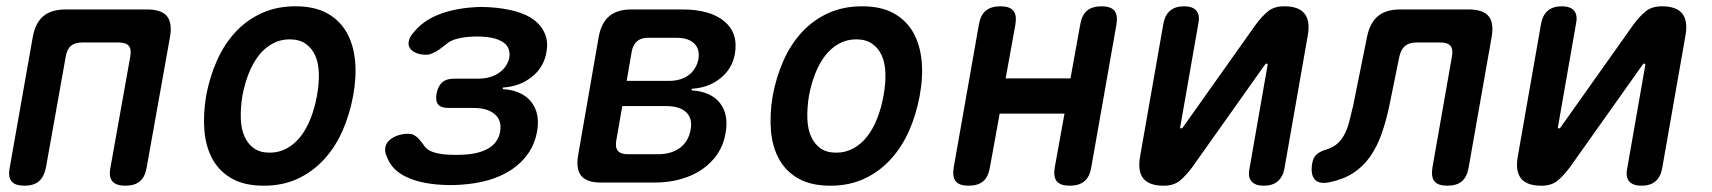

<svg xmlns="http://www.w3.org/2000/svg" viewBox="-20 -580 5440 610"><path d="M58 10Q28 10 16.5 -4Q5 -18 11 -48L84 -462Q92 -507 117.5 -528.5Q143 -550 189 -550H447Q493 -550 510.5 -528.5Q528 -507 520 -462L446 -48Q441 -18 424.5 -4Q408 10 378 10Q349 10 337 -4Q325 -18 331 -48L394 -401Q398 -424 389 -434.5Q380 -445 357 -445H241Q218 -445 205.5 -434.5Q193 -424 189 -401L126 -48Q120 -18 103.5 -4Q87 10 58 10Z M818 10Q758 10 718 -12Q678 -34 656 -73Q634 -112 629.5 -164Q625 -216 635 -276Q646 -335 669 -387Q692 -439 727.5 -477.5Q763 -516 811 -538Q859 -560 919 -560Q979 -560 1019 -538Q1059 -516 1081 -477.5Q1103 -439 1108 -387.5Q1113 -336 1102 -276Q1091 -216 1068 -164Q1045 -112 1009 -73Q973 -34 925.5 -12Q878 10 818 10ZM837 -95Q867 -95 892 -109Q917 -123 935.5 -147Q954 -171 967 -204Q980 -237 987 -276Q994 -314 993 -347Q992 -380 981.5 -403.5Q971 -427 951 -441Q931 -455 900 -455Q870 -455 845 -441Q820 -427 801.5 -403Q783 -379 770 -346Q757 -313 750 -275Q744 -237 745 -204Q746 -171 756.5 -147Q767 -123 786.5 -109Q806 -95 837 -95Z M1295 -478Q1324 -514 1373 -533.5Q1422 -553 1487 -557Q1499 -558 1511 -558Q1523 -558 1536 -557Q1582 -554 1618 -544Q1654 -534 1677.5 -516Q1701 -498 1711.5 -472.5Q1722 -447 1716 -414Q1708 -366 1669.5 -335.5Q1631 -305 1578 -302L1577 -297Q1639 -293 1668 -256Q1697 -219 1686 -160Q1679 -123 1658.5 -93Q1638 -63 1606 -41.5Q1574 -20 1533 -8Q1492 4 1442 7Q1427 8 1411.5 8Q1396 8 1381 7Q1313 3 1268.5 -19Q1224 -41 1209 -82Q1202 -97 1204 -110.5Q1206 -124 1216 -133.5Q1226 -143 1242 -149Q1258 -155 1278 -155Q1287 -155 1293 -152Q1299 -149 1304.5 -144.5Q1310 -140 1314.5 -134Q1319 -128 1325 -121Q1333 -106 1351.5 -98.5Q1370 -91 1398 -89Q1413 -88 1428.5 -88Q1444 -88 1459 -89Q1505 -92 1534 -110Q1563 -128 1569 -162Q1575 -197 1552 -217Q1529 -237 1485 -237H1405Q1381 -237 1372 -248Q1363 -259 1367 -283Q1372 -307 1385 -318.5Q1398 -330 1422 -330H1497Q1538 -330 1564.5 -348Q1591 -366 1598 -396Q1603 -427 1581.5 -443.5Q1560 -460 1519 -463Q1507 -464 1495 -464Q1483 -464 1470 -463Q1446 -461 1427.5 -455.5Q1409 -450 1397 -439Q1388 -432 1380 -426Q1372 -420 1364.5 -416Q1357 -412 1350 -409Q1343 -406 1335 -406Q1315 -406 1301.5 -412Q1288 -418 1282 -427.5Q1276 -437 1279 -450.5Q1282 -464 1295 -478Z M1889 0Q1844 0 1826.5 -21.5Q1809 -43 1817 -88L1882 -462Q1890 -507 1915.5 -528.5Q1941 -550 1986 -550H2147Q2236 -550 2281 -512.5Q2326 -475 2315 -410Q2307 -362 2269 -331.5Q2231 -301 2178 -298L2177 -293Q2239 -289 2267.5 -252.5Q2296 -216 2285 -156Q2279 -120 2260 -91.5Q2241 -63 2211.5 -42.5Q2182 -22 2143.5 -11Q2105 0 2059 0ZM1957 -243 1938 -134Q1934 -112 1943 -101Q1952 -90 1974 -90H2070Q2113 -90 2140 -110Q2167 -130 2174 -167Q2181 -203 2160.5 -223Q2140 -243 2096 -243ZM2039 -460Q2017 -460 2004 -449Q1991 -438 1987 -416L1971 -323H2105Q2143 -323 2167.5 -341Q2192 -359 2199 -392Q2204 -424 2185.5 -442Q2167 -460 2129 -460Z M2618 10Q2558 10 2518 -12Q2478 -34 2456 -73Q2434 -112 2429.5 -164Q2425 -216 2435 -276Q2446 -335 2469 -387Q2492 -439 2527.5 -477.5Q2563 -516 2611 -538Q2659 -560 2719 -560Q2779 -560 2819 -538Q2859 -516 2881 -477.5Q2903 -439 2908 -387.5Q2913 -336 2902 -276Q2891 -216 2868 -164Q2845 -112 2809 -73Q2773 -34 2725.5 -12Q2678 10 2618 10ZM2637 -95Q2667 -95 2692 -109Q2717 -123 2735.5 -147Q2754 -171 2767 -204Q2780 -237 2787 -276Q2794 -314 2793 -347Q2792 -380 2781.5 -403.5Q2771 -427 2751 -441Q2731 -455 2700 -455Q2670 -455 2645 -441Q2620 -427 2601.5 -403Q2583 -379 2570 -346Q2557 -313 2550 -275Q2544 -237 2545 -204Q2546 -171 2556.5 -147Q2567 -123 2586.5 -109Q2606 -95 2637 -95Z M3057 10Q3028 10 3016.5 -4Q3005 -18 3010 -48L3090 -502Q3095 -532 3112 -546Q3129 -560 3158 -560Q3188 -560 3199.5 -546Q3211 -532 3206 -502L3175 -331H3381L3412 -502Q3417 -532 3433.5 -546Q3450 -560 3480 -560Q3509 -560 3520.5 -546Q3532 -532 3527 -502L3447 -48Q3442 -18 3425 -4Q3408 10 3379 10Q3349 10 3337.5 -4Q3326 -18 3331 -48L3362 -219H3156L3125 -48Q3120 -18 3103.5 -4Q3087 10 3057 10Z M3602 -82 3676 -504Q3681 -532 3697.5 -546Q3714 -560 3742 -560Q3769 -560 3781 -546Q3793 -532 3787 -504L3730 -178Q3729 -175 3729.5 -173.5Q3730 -172 3733 -172Q3735 -172 3736.5 -173.5Q3738 -175 3740 -178L3969 -501Q3989 -528 4008.5 -544Q4028 -560 4060 -560Q4106 -560 4124.5 -537Q4143 -514 4135 -468L4061 -46Q4056 -18 4039.5 -4Q4023 10 3995 10Q3968 10 3956 -4Q3944 -18 3950 -46L4007 -372Q4008 -375 4007 -376.5Q4006 -378 4004 -378Q4002 -378 4000.5 -376.5Q3999 -375 3997 -372L3768 -49Q3748 -22 3728.5 -6Q3709 10 3677 10Q3631 10 3612.5 -13Q3594 -36 3602 -82Z M4323 -462Q4332 -507 4357.5 -528.5Q4383 -550 4429 -550H4646Q4692 -550 4709.5 -528.5Q4727 -507 4719 -462L4646 -48Q4641 -18 4624.5 -4Q4608 10 4578 10Q4549 10 4537.5 -4Q4526 -18 4531 -48L4593 -401Q4597 -424 4588 -434.5Q4579 -445 4557 -445H4480Q4457 -445 4444 -434Q4431 -423 4426 -401L4394 -244Q4384 -196 4369.5 -155Q4355 -114 4333 -82.5Q4311 -51 4279.5 -30.5Q4248 -10 4204 -1Q4171 6 4157 -10Q4143 -26 4149 -61Q4152 -79 4162.5 -89Q4173 -99 4197 -106Q4218 -113 4231.5 -126Q4245 -139 4254 -158Q4263 -177 4268 -199Q4273 -221 4279 -244Z M4802 -82 4876 -504Q4881 -532 4897.5 -546Q4914 -560 4942 -560Q4969 -560 4981 -546Q4993 -532 4987 -504L4930 -178Q4929 -175 4929.5 -173.5Q4930 -172 4933 -172Q4935 -172 4936.5 -173.5Q4938 -175 4940 -178L5169 -501Q5189 -528 5208.5 -544Q5228 -560 5260 -560Q5306 -560 5324.5 -537Q5343 -514 5335 -468L5261 -46Q5256 -18 5239.5 -4Q5223 10 5195 10Q5168 10 5156 -4Q5144 -18 5150 -46L5207 -372Q5208 -375 5207 -376.5Q5206 -378 5204 -378Q5202 -378 5200.5 -376.5Q5199 -375 5197 -372L4968 -49Q4948 -22 4928.5 -6Q4909 10 4877 10Q4831 10 4812.5 -13Q4794 -36 4802 -82Z"/></svg>

Font: Maple Mono SemiBold
Style: Italic
Weight: 600
Italic angle: -10°
Monospace: yes
Designer: subframe7536
Version: Version 7.000